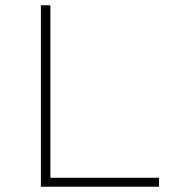

<svg xmlns="http://www.w3.org/2000/svg" viewBox="-20 -708 670 728"><path d="M135 0V-688H171V-34H583V0Z"/></svg>

Font: Saira Expanded Thin
Style: Regular
Weight: 250
Width: 7
Designer: Hector Gatti with collaboration of the Omnibus-Type team
Foundry: Omnibus-Type
Version: Version 1.101